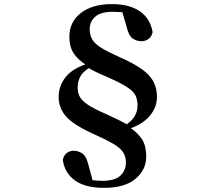

<svg xmlns="http://www.w3.org/2000/svg" viewBox="-20 -784 1040 927"><path d="M520 -764.2Q605.5 -764.2 655.5 -729.2Q705.6 -694.3 716.8 -628.9Q711.9 -606 696.5 -595.5Q681.2 -585 663.1 -585Q640.6 -585 621.1 -597.9Q601.6 -610.8 591.8 -652.8L570.8 -725.1Q562 -725.6 550.5 -726.3Q539.1 -727.1 524.9 -727.1Q466.3 -727.1 439.7 -703.4Q413.1 -679.7 413.1 -643.1Q413.1 -611.3 427.7 -589.8Q442.4 -568.4 474.4 -549.6Q506.3 -530.8 558.1 -507.8Q626 -478 665.3 -449.7Q704.6 -421.4 721.2 -389.4Q737.8 -357.4 737.8 -315.9Q737.8 -267.1 704.8 -226.8Q671.9 -186.5 611.8 -165Q646.5 -141.1 666.3 -110.4Q686 -79.6 686 -27.8Q686 35.6 634.3 79.3Q582.5 123 481.9 123Q392.6 123 342.8 87.9Q293 52.7 283.2 -11.2Q288.1 -35.2 303 -45.7Q317.9 -56.2 335 -56.2Q358.4 -56.2 377.9 -42.5Q397.5 -28.8 407.2 13.2L426.8 85.9Q448.2 88.9 476.1 88.9Q534.7 88.9 561.3 64Q587.9 39.1 587.9 0Q587.9 -29.8 573.2 -50.5Q558.6 -71.3 526.4 -90.1Q494.1 -108.9 440.9 -132.8Q341.8 -176.3 302.5 -218Q263.2 -259.8 263.2 -315.9Q263.2 -367.7 294.9 -409.2Q326.7 -450.7 392.1 -473.1Q354.5 -497.1 334.7 -528.3Q314.9 -559.6 314.9 -606Q314.9 -678.7 370.6 -721.4Q426.3 -764.2 520 -764.2ZM591.8 -184.1Q644 -218.8 644 -274.9Q644 -301.3 635 -321.3Q626 -341.3 596.7 -361.3Q567.4 -381.3 506.8 -408.2Q474.1 -422.4 452.9 -431.9Q431.6 -441.4 409.2 -455.1Q378.4 -436 366.7 -412.6Q355 -389.2 355 -361.8Q355 -335.4 365.7 -315.9Q376.5 -296.4 406.2 -277.1Q436 -257.8 493.2 -232.9Q525.9 -217.8 547.6 -207.3Q569.3 -196.8 591.8 -184.1Z"/></svg>

Font: Source Han Serif TW
Style: Bold
Weight: 700
Designer: Ryoko NISHIZUKA Ë•øÂ°öÊ∂ºÂ≠ê (kana & ideographs); Frank Grie√ühammer (Latin, Greek & Cyrillic); Wenlong ZHANG Âº†ÊñáÈæô 
Foundry: Adobe
Version: Version 2.003;hotconv 1.1.1;makeotfexe 2.6.0